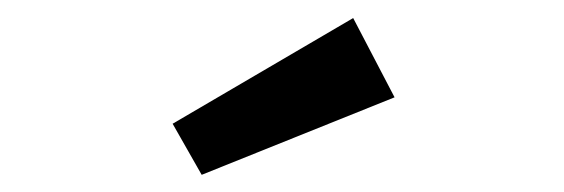

<svg xmlns="http://www.w3.org/2000/svg" viewBox="-20 -832 640 218"><path d="M381 -811.5 428 -721.5 209 -633.5 176 -691.5Z"/></svg>

Font: Fira Code Light Medium
Style: Regular
Weight: 500
Monospace: yes
Version: Version 5.002